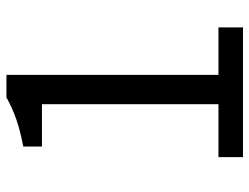

<svg xmlns="http://www.w3.org/2000/svg" viewBox="-109 -664 773 595"><g transform="rotate(-90 277.5 -366.5)"><path d="M88 0V-76H252V-623H121V-681Q170 -690 206.5 -703Q243 -716 273 -733H343V-76H490V0Z"/></g></svg>

Font: Noto Sans KR Thin
Style: Regular
Weight: 400
Version: Version 2.004-H2;hotconv 1.0.118;makeotfexe 2.5.65603